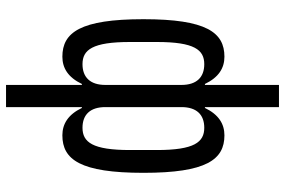

<svg xmlns="http://www.w3.org/2000/svg" viewBox="-175 -575 950 640"><g transform="rotate(90 300.0 -255.0)"><path d="M193.9 -55C146 -55 120 -88.1 120 -213.1V-302.9C120 -427.9 146 -460.9 193.9 -460.9C237.9 -460.9 263.1 -435 263.1 -384.9V-131C263.1 -81 237.9 -55 193.9 -55ZM44 -258.2C44 -47.9 88.1 12.1 169 12.1C207 12.1 237.9 -7.1 259.9 -52.9H263.1V199.9H337V-52.9H339.8C361.9 -7.1 393.1 12.1 431.1 12.1C512.1 12.1 556.1 -47.9 556.1 -258.2C556.1 -468 512.1 -528.1 431.1 -528.1C393.1 -528.1 361.9 -508.9 339.8 -463.1H337V-709.9H263.1V-463.1H259.9C237.9 -508.9 207 -528.1 169 -528.1C88.1 -528.1 44 -468 44 -258.2ZM337 -131V-384.9C337 -435 361.9 -460.9 405.9 -460.9C453.8 -460.9 480.1 -427.9 480.1 -302.9V-213.1C480.1 -88.1 453.8 -55 405.9 -55C361.9 -55 337 -81 337 -131Z"/></g></svg>

Font: Margiela Mono
Style: Regular
Weight: 400
Designer: Mike Abbink, Paul van der Laan, Pieter van Rosmalen
Foundry: Bold Monday
Version: Version 2.003 2021